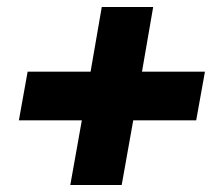

<svg xmlns="http://www.w3.org/2000/svg" viewBox="-20 -529 640 549"><path d="M181 0 214 -185H34L59 -324H239L271 -509H418L386 -324H566L541 -185H361L328 0Z"/></svg>

Font: Livvic
Style: Bold Italic
Weight: 700
Italic angle: -10°
Designer: Jacques Le Bailly, Baron von Fonthausen
Version: Version 1.001; ttfautohint (v1.8.2)